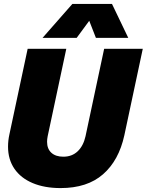

<svg xmlns="http://www.w3.org/2000/svg" viewBox="-20 -947 748 979"><path d="M21 -199Q21 -231 28 -262L121 -698H318L223 -252Q220 -237 220 -224Q220 -188 242 -168Q264 -148 303 -148Q347 -148 376 -175.5Q405 -203 416 -252L511 -698H708L614 -257Q586 -129 505.5 -58.5Q425 12 289 12Q207 12 146.5 -13.5Q86 -39 53.5 -86.5Q21 -134 21 -199ZM349 -927H551L634 -754H469L435 -841L371 -754H197Z"/></svg>

Font: Azeret Mono ExtraBold
Style: Italic
Weight: 800
Italic angle: -12°
Designer: Martin Vácha
Foundry: Displaay
Version: Version 1.000; Glyphs 3.0.3, build 3074